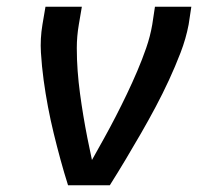

<svg xmlns="http://www.w3.org/2000/svg" viewBox="-20 -550 640 570"><path d="M182 0Q170 -38 159.5 -76.5Q149 -115 139.5 -154Q130 -193 122.5 -232.5Q115 -272 109.5 -312.5Q104 -353 101.5 -394Q99 -435 106 -477L115 -530H223L214 -477Q208 -442 208 -407.5Q208 -373 210.5 -339.5Q213 -306 217.5 -272.5Q222 -239 227.5 -206Q233 -173 239.5 -140Q246 -107 253 -75Q271 -107 289 -139.5Q307 -172 324 -205Q341 -238 357 -271.5Q373 -305 387.5 -339Q402 -373 414 -407.5Q426 -442 432 -477L440 -530H548L540 -477Q532 -435 516 -393.5Q500 -352 481.5 -312Q463 -272 442 -232.5Q421 -193 398.5 -154Q376 -115 353 -76.5Q330 -38 306 0Z"/></svg>

Font: Iosevka Curly SmBdExObl
Style: Regular
Weight: 600
Width: 7
Italic angle: -9°
Monospace: yes
Designer: Belleve Invis
Foundry: Belleve Invis
Version: Version 11.1.0; ttfautohint (v1.8.3)